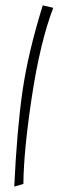

<svg xmlns="http://www.w3.org/2000/svg" viewBox="-20 -662 218 714"><path d="M67 22 33 32Q43 -179 63.5 -322Q84 -465 139 -642L178 -633Q129 -504 98.5 -302.5Q68 -101 67 22Z"/></svg>

Font: Marck Script
Style: Regular
Weight: 400
Designer: Denis Masharov, Marck Fogel
Foundry: Denis Masharov
Version: Version 1.002